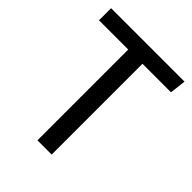

<svg xmlns="http://www.w3.org/2000/svg" viewBox="-196 -799 909 909"><g transform="rotate(45 258.5 -344.5)"><path d="M506.8 -689 497.1 -607.9H306.2V0H210.9V-607.9H15.1V-689Z"/></g></svg>

Font: FiraGO
Style: Regular
Weight: 400
Designer: bBox Type
Foundry: bBox Type GmbH
Version: Version 1.001;PS 001.001;hotconv 1.0.88;makeotf.lib2.5.64775